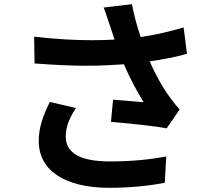

<svg xmlns="http://www.w3.org/2000/svg" viewBox="-20 -838 1040 917"><path d="M507 -710C513 -693 519 -672 527 -649C493 -647 456 -646 417 -646C336 -646 244 -651 143 -663L145 -535C236 -528 318 -524 392 -524C457 -524 516 -527 572 -531C600 -464 636 -398 666 -350C635 -352 569 -358 520 -362L510 -256C594 -249 720 -236 776 -225L838 -315C777 -383 732 -461 695 -545C758 -554 822 -566 873 -581L857 -707C794 -688 724 -672 652 -661C635 -711 620 -765 610 -818L475 -802C488 -769 499 -733 507 -710ZM343 -322 218 -351C184 -283 165 -226 165 -165C165 -21 294 58 498 59C620 59 710 46 767 35L774 -91C703 -77 615 -67 506 -67C369 -67 294 -103 294 -187C294 -231 311 -275 343 -322Z"/></svg>

Font: DAIFUKU Sans JP
Style: Bold
Weight: 700
Designer: Original font ‘Source Han Sans JP’ : Ryoko NISHIZUKA  (kana, bopomofo & ideographs); Paul D. Hunt (Latin, Greek & Cyrill
Foundry: Daifuku
Version: Version 1.001